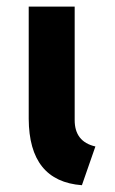

<svg xmlns="http://www.w3.org/2000/svg" viewBox="-20 -543 342 571"><path d="M65.4 -189.5V-523.4H202.1V-186.5Q201.7 -121.6 263.7 -107.4L223.6 7.8Q66.4 -3.9 65.4 -189.5Z"/></svg>

Font: Reddit Sans Strawberry
Style: Bold
Weight: 700
Designer: Stephen Hutchings
Foundry: Reddit
Version: Version 1.013